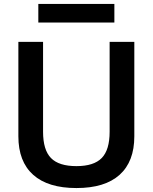

<svg xmlns="http://www.w3.org/2000/svg" viewBox="-20 -942 773 972"><path d="M367 10Q223 10 148 -57Q73 -124 73 -252V-730H198V-275Q198 -183 238 -142Q278 -101 367 -101Q455 -101 495 -142Q535 -183 535 -275V-730H660V-252Q660 -124 585.5 -57Q511 10 367 10ZM174 -828V-922H559V-828Z"/></svg>

Font: M PLUS 1 SemiBold
Style: Regular
Weight: 600
Designer: Coji Morishita
Foundry: UNDERFOREST DESIGN
Version: Version 1.001